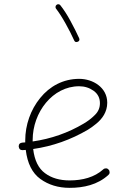

<svg xmlns="http://www.w3.org/2000/svg" viewBox="-20 -880 622 910"><path d="M493.7 -50.8C501 -57.1 499.5 -63.5 499.5 -64C499.5 -68.8 498 -72.8 494.6 -76.2C488.3 -83.5 481.9 -82 481.4 -82C476.6 -82 472.7 -80.6 469.2 -77.1C427.7 -39.6 370.6 -24.9 310.1 -24.9C263.2 -24.9 224.1 -36.1 193.4 -59.1C162.6 -81.5 143.6 -119.6 137.2 -173.8C229.5 -187 315.9 -217.8 396.5 -265.1C408.7 -272.5 421.9 -281.7 436 -293.5C464.8 -316.9 488.3 -349.6 488.3 -393.1C488.3 -465.8 419.9 -506.3 355.5 -506.3C279.3 -506.3 215.3 -471.2 170.4 -415.5C125 -359.9 99.6 -287.6 99.6 -214.8V-205.1C95.2 -204.6 90.3 -204.6 85.4 -204.1C74.2 -202.6 68.8 -197.3 68.8 -187V-185.1C70.3 -173.8 75.7 -168.5 85.9 -168.5H87.9C92.8 -168.9 97.7 -168.9 102.1 -169.4C109.9 -105.5 132.8 -59.6 171.4 -31.7C210 -3.9 255.9 10.3 310.1 10.3C376 10.3 442.4 -3.9 493.7 -50.8ZM248 -856.9C242.7 -852.5 243.2 -847.7 243.2 -845.7C243.2 -843.3 244.1 -840.8 245.6 -838.9C259.3 -821.3 274.4 -797.9 290.5 -769C306.6 -740.2 320.3 -713.4 331.5 -688.5C334 -683.1 337.4 -680.7 341.8 -680.7C343.8 -680.7 346.2 -681.2 348.6 -682.1C354 -684.6 356.4 -688 356.4 -692.4C356.4 -694.3 356 -696.8 355 -699.2C343.8 -724.1 329.6 -752 313.5 -781.7C297.4 -811.5 281.2 -835.9 266.1 -855C261.7 -860.4 256.8 -859.9 255.4 -859.9C252.9 -859.9 250.5 -858.9 248 -856.9ZM355 -471.2C380.9 -471.2 403.8 -463.9 423.8 -449.7C443.8 -435.1 453.6 -415.5 453.6 -391.1C453.6 -369.1 445.8 -350.6 429.7 -335C413.6 -318.8 396 -305.7 377 -294.4C303.2 -250.5 222.7 -222.2 134.8 -209.5V-216.3C134.8 -347.7 229.5 -471.2 355 -471.2Z"/></svg>

Font: Mikhak ExtraLight
Style: Regular
Weight: 200
Designer: Amin Abedi
Version: Version 3.2